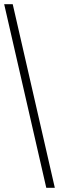

<svg xmlns="http://www.w3.org/2000/svg" viewBox="-20 -780 283 921"><path d="M202 121 0 -760H41L243 121Z"/></svg>

Font: Noto Serif Bengali Condensed Light
Style: Regular
Weight: 300
Width: 3
Designer: Juan Bruce, Universal Thirst, Indian Type Foundry and the Monotype Design Team.
Foundry: Monotype Imaging Inc.
Version: Version 2.003; ttfautohint (v1.8.4.7-5d5b)